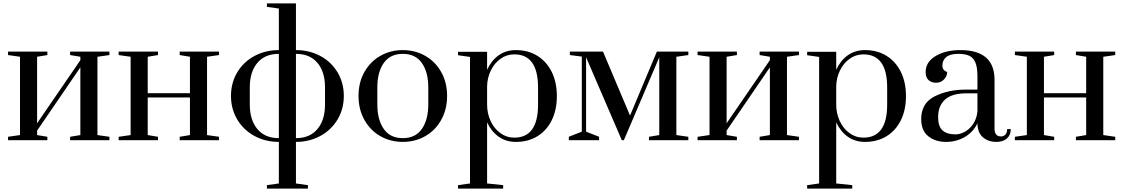

<svg xmlns="http://www.w3.org/2000/svg" viewBox="-20 -820 6570 1123"><path d="M27 0V-20L97 -30V-488L27 -498V-518H257V-498L197 -488V-99L450 -468V-488L390 -498V-518H620V-498L550 -488V-30L620 -20V0H390V-20L450 -30V-426L197 -56V-30L257 -20V0Z M674 0V-20L744 -30V-488L674 -498V-518H904V-498L844 -488V-275H1091V-488L1031 -498V-518H1261V-498L1191 -488V-30L1261 -20V0H1031V-20L1091 -30V-250H844V-30L904 -20V0Z M1541 263 1611 253V10Q1533 10 1469 -24.5Q1405 -59 1368 -120.5Q1331 -182 1331 -259Q1331 -336 1368 -397.5Q1405 -459 1469 -493Q1533 -527 1611 -527V-770L1541 -780V-800H1711V-527Q1789 -527 1853 -493Q1917 -459 1954 -397.5Q1991 -336 1991 -259Q1991 -182 1954 -120.5Q1917 -59 1853 -24.5Q1789 10 1711 10V253L1781 263V283H1541ZM1611 -505Q1530 -505 1485.5 -452.5Q1441 -400 1441 -309V-209Q1441 -118 1485.5 -65Q1530 -12 1611 -12ZM1881 -209V-309Q1881 -400 1836.5 -452.5Q1792 -505 1711 -505V-12Q1792 -12 1836.5 -65Q1881 -118 1881 -209Z M2077 -259Q2077 -338 2111.5 -399Q2146 -460 2205 -493.5Q2264 -527 2336 -527Q2408 -527 2467 -493.5Q2526 -460 2560.5 -399Q2595 -338 2595 -259Q2595 -180 2560.5 -118.5Q2526 -57 2467 -23.5Q2408 10 2336 10Q2264 10 2205 -23.5Q2146 -57 2111.5 -118.5Q2077 -180 2077 -259ZM2485 -209V-309Q2485 -398 2447.5 -451.5Q2410 -505 2336 -505Q2262 -505 2224.5 -451.5Q2187 -398 2187 -309V-209Q2187 -120 2224.5 -66Q2262 -12 2336 -12Q2410 -12 2447.5 -66Q2485 -120 2485 -209Z M2659 263 2729 253V-487L2659 -497V-517H2829V-412Q2854 -466 2896.5 -496.5Q2939 -527 2998 -527Q3069 -527 3123 -493.5Q3177 -460 3207 -399.5Q3237 -339 3237 -258Q3237 -177 3207 -116.5Q3177 -56 3123 -23Q3069 10 2998 10Q2939 10 2896.5 -20.5Q2854 -51 2829 -104V253L2923 263V283H2659ZM3127 -208V-308Q3127 -502 2988 -502Q2944 -502 2908 -476.5Q2872 -451 2851 -408Q2830 -365 2829 -315V-208Q2829 -157 2849.5 -112.5Q2870 -68 2906.5 -41.5Q2943 -15 2988 -15Q3127 -15 3127 -208Z M3307 0V-20L3383 -50V-489L3313 -498V-518H3507L3665 -144L3822 -518H4006V-498L3936 -488V-30L4006 -20V0H3776V-20L3836 -30V-485L3629 0H3617L3408 -485V-50L3484 -20V0Z M4060 0V-20L4130 -30V-488L4060 -498V-518H4290V-498L4230 -488V-99L4483 -468V-488L4423 -498V-518H4653V-498L4583 -488V-30L4653 -20V0H4423V-20L4483 -30V-426L4230 -56V-30L4290 -20V0Z M4701 263 4771 253V-487L4701 -497V-517H4871V-412Q4896 -466 4938.5 -496.5Q4981 -527 5040 -527Q5111 -527 5165 -493.5Q5219 -460 5249 -399.5Q5279 -339 5279 -258Q5279 -177 5249 -116.5Q5219 -56 5165 -23Q5111 10 5040 10Q4981 10 4938.5 -20.5Q4896 -51 4871 -104V253L4965 263V283H4701ZM5169 -208V-308Q5169 -502 5030 -502Q4986 -502 4950 -476.5Q4914 -451 4893 -408Q4872 -365 4871 -315V-208Q4871 -157 4891.5 -112.5Q4912 -68 4948.5 -41.5Q4985 -15 5030 -15Q5169 -15 5169 -208Z M5368 -123Q5368 -217 5447 -256.5Q5526 -296 5630 -296H5697V-373Q5697 -425 5685.5 -453.5Q5674 -482 5650 -493.5Q5626 -505 5585 -505Q5538 -505 5515 -486.5Q5492 -468 5492 -437Q5492 -408 5520 -399Q5520 -374 5501 -355Q5482 -336 5456 -336Q5428 -336 5411 -351.5Q5394 -367 5394 -399Q5394 -457 5452 -492Q5510 -527 5597 -527Q5797 -527 5797 -353V-67Q5797 -45 5806.5 -33.5Q5816 -22 5834 -22Q5851 -22 5861 -33.5Q5871 -45 5871 -65H5892Q5892 -30 5869.5 -10Q5847 10 5807 10Q5761 10 5729.5 -16.5Q5698 -43 5697 -99Q5673 -48 5623.5 -19Q5574 10 5514 10Q5450 10 5409 -23.5Q5368 -57 5368 -123ZM5697 -170V-274H5630Q5548 -274 5507.5 -237.5Q5467 -201 5467 -135Q5467 -80 5493 -57Q5519 -34 5569 -34Q5596 -34 5624.5 -50Q5653 -66 5673 -96.5Q5693 -127 5697 -170Z M5916 0V-20L5986 -30V-488L5916 -498V-518H6146V-498L6086 -488V-275H6333V-488L6273 -498V-518H6503V-498L6433 -488V-30L6503 -20V0H6273V-20L6333 -30V-250H6086V-30L6146 -20V0Z"/></svg>

Font: Prata
Style: Regular
Weight: 400
Designer: Ivan Petrov
Foundry: Cyreal
Version: Version 2.000